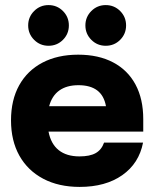

<svg xmlns="http://www.w3.org/2000/svg" viewBox="-20 -725 607 755"><path d="M293.3 10Q210.8 10 150 -22.1Q89.2 -54.2 56.2 -112.9Q23.3 -171.7 23.3 -251.7Q23.3 -331.7 55.4 -389.6Q87.5 -447.5 147.1 -478.8Q206.7 -510 287.5 -510Q367.5 -510 425 -479.6Q482.5 -449.2 512.9 -392.5Q543.3 -335.8 543.3 -256.7V-207.5H170.8Q180 -159.2 210.8 -134.6Q241.7 -110 292.5 -110Q333.3 -110 356.2 -122.9Q379.2 -135.8 389.2 -164.2H542.5Q526.7 -82.5 460.8 -36.2Q395 10 293.3 10ZM173.3 -307.5H396.7Q389.2 -349.2 362.1 -369.6Q335 -390 288.3 -390Q242.5 -390 213.3 -369.2Q184.2 -348.3 173.3 -307.5ZM395.8 -545Q362.5 -545 339.2 -568.3Q315.8 -591.7 315.8 -625Q315.8 -658.3 339.2 -681.7Q362.5 -705 395.8 -705Q429.2 -705 452.5 -681.7Q475.8 -658.3 475.8 -625Q475.8 -591.7 452.5 -568.3Q429.2 -545 395.8 -545ZM170.8 -545Q137.5 -545 114.2 -568.3Q90.8 -591.7 90.8 -625Q90.8 -658.3 114.2 -681.7Q137.5 -705 170.8 -705Q204.2 -705 227.5 -681.7Q250.8 -658.3 250.8 -625Q250.8 -591.7 227.5 -568.3Q204.2 -545 170.8 -545Z"/></svg>

Font: Funnel Display Light ExtraBold
Style: Regular
Weight: 800
Version: Version 1.000